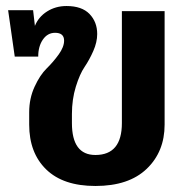

<svg xmlns="http://www.w3.org/2000/svg" viewBox="-20 -604 644 638"><path d="M385 -567H527V-190Q527 -100 467.5 -43Q408 14 297 14Q190 14 133.5 -41Q77 -96 77 -190V-231Q77 -277 95 -316Q113 -355 135 -376.5Q157 -398 175 -423Q193 -448 193 -469Q193 -495 163 -495Q138 -495 122.5 -472.5Q107 -450 107 -416H29L7 -570H90L96 -518Q108 -548 136.5 -566Q165 -584 201 -584Q252 -584 277.5 -557.5Q303 -531 303 -491Q303 -464 290 -434.5Q277 -405 261 -381.5Q245 -358 232 -316Q219 -274 219 -225V-195Q219 -89 297 -89Q385 -89 385 -195Z"/></svg>

Font: FiraGO SemiBold
Style: Regular
Weight: 600
Designer: bBox Type
Foundry: bBox Type GmbH
Version: Version 1.001;PS 001.001;hotconv 1.0.88;makeotf.lib2.5.64775